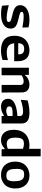

<svg xmlns="http://www.w3.org/2000/svg" viewBox="1452 -2256 817 3760"><g transform="rotate(90 1860.0 -376.5)"><path d="M370 -545.5C207.5 -545.5 82 -485 82 -364.5C82 -280 145.5 -243.5 231 -221C339.5 -192.5 411 -187 411 -139.5C411 -128.5 407 -120 401 -114.5C392 -107 375 -98.5 332 -98.5C269 -98.5 170 -117.5 81.5 -141L93 -7C135.5 2 190 11 256 11C451.5 11 540.5 -72 540.5 -177.5C540.5 -278 462 -303.5 350.5 -330.5C253 -353.5 212.5 -362.5 212.5 -393.5C212.5 -403.5 215 -410 222 -415.5C231 -423 251.5 -431.5 302.5 -431.5C366 -431.5 429 -423 520.5 -407.5L516 -527.5C473.5 -538.5 426 -545.5 370 -545.5Z M864 -421C877.5 -432 899 -442 938.5 -442C1007.5 -442 1045 -410.5 1045 -336C1045 -332.5 1045 -329 1044.5 -325.5H825C828 -381 848 -407.5 864 -421ZM681 -251C681 -75 781 12 967.5 12C1045 12 1109 -3 1154.5 -19L1157 -124C1118.5 -111.5 1066 -101 1008.5 -101C878 -101 837.5 -158 827.5 -246.5H1179V-316C1179 -456 1114.5 -545.5 967.5 -545.5C828 -545.5 681 -464.5 681 -251Z M1792.5 0 1790.5 -401.5C1790 -490.5 1735 -545 1639.5 -545C1563.5 -545 1491 -511.5 1454 -458H1447V-534H1307.5V0H1454.5V-390.5C1487.5 -414.5 1527 -432 1572 -432C1617.5 -432 1644 -414.5 1644 -364V0Z M2398.5 0V-390.5C2398.5 -499.5 2328.5 -545.5 2185 -545.5C2102 -545.5 2018 -530 1947 -509L1934.5 -375C2031.5 -407.5 2111.5 -420.5 2164.5 -420.5C2214.5 -420.5 2252 -405.5 2252 -364.5V-308.5C2108.5 -301 1915 -264.5 1915 -126C1915 -43.5 1973.5 11.5 2069 11.5C2120 11.5 2184.5 -4 2242 -44H2252V0ZM2064 -152.5C2064 -181 2077.5 -197.5 2109.5 -206C2153.5 -218 2214 -216.5 2252 -214V-118.5C2219.5 -102 2181.5 -90.5 2145 -90.5C2098 -90.5 2064 -111 2064 -152.5Z M2522.5 -236.5C2522.5 -74.5 2601.5 11.5 2724.5 11.5C2794 11.5 2845.5 -16.5 2886.5 -58H2902V0H3042.5V-765H2895V-538C2871.5 -542.5 2847 -545 2821.5 -545C2660.5 -545 2522.5 -450.5 2522.5 -236.5ZM2675.5 -270.5C2675.5 -370.5 2699 -405 2721 -419C2743.5 -432.5 2767 -437.5 2796.5 -437.5C2831.5 -437.5 2863.5 -430.5 2895 -417.5V-121C2859.5 -108 2826 -100 2795 -100C2693 -100 2675.5 -186 2675.5 -270.5Z M3405 12C3531.5 12 3671.5 -62 3671.5 -269.5C3671.5 -452 3562 -545.5 3418.5 -545.5C3291 -545.5 3145.5 -471.5 3145.5 -264C3145.5 -81.5 3259 12 3405 12ZM3287.5 -300C3287.5 -369 3305.5 -412 3324 -424C3342 -436 3365.5 -442 3401.5 -442C3516 -442 3530 -349 3530 -235.5C3530 -166.5 3511.5 -123.5 3493 -110.5C3476 -99 3452 -92.5 3415.5 -92.5C3301 -92.5 3287.5 -185.5 3287.5 -300Z"/></g></svg>

Font: Monaspace Argon
Style: Bold
Weight: 700
Designer: Riley Cran & the Lettermatic Team
Foundry: Lettermatic
Version: Version 1.000 (Monaspace Argon)